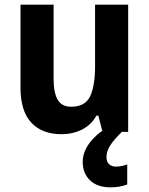

<svg xmlns="http://www.w3.org/2000/svg" viewBox="-20 -566 640 824"><path d="M530 -546V0H420L402 -70H394Q371 -29 331 -9.5Q291 10 244 10Q161 10 114.5 -39.5Q68 -89 68 -190V-546H210V-228Q210 -168 227.5 -138Q245 -108 285 -108Q346 -108 367 -153Q388 -198 388 -282V-546ZM437 108Q437 128 448 138.5Q459 149 477 149Q492 149 504.5 146Q517 143 526 140V226Q512 231 494.5 234.5Q477 238 454 238Q398 238 366.5 208Q335 178 335 129Q335 88 362.5 50Q390 12 436 -16L503 0Q469 33 453 58Q437 83 437 108Z"/></svg>

Font: Noto Sans Ethiopic SemiCondensed
Style: Bold
Weight: 700
Width: 4
Designer: Monotype Design Team
Foundry: Monotype Imaging Inc.
Version: Version 2.102; ttfautohint (v1.8.4.7-5d5b)